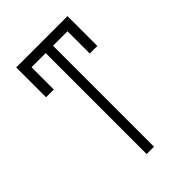

<svg xmlns="http://www.w3.org/2000/svg" viewBox="-212 -801 890 890"><g transform="rotate(-45 233.5 -356.0)"><path d="M401.6 -711.6V-516H351.9V-661.9H257.1V0H208.8V-661.9H116.1V-516H65.3V-711.6Z"/></g></svg>

Font: Inter UI Extra Light
Style: Regular
Weight: 200
Designer: Rasmus Andersson
Foundry: rsms
Version: 3.2;8d6f07862